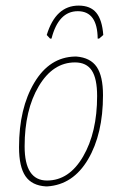

<svg xmlns="http://www.w3.org/2000/svg" viewBox="-20 -660 436 686"><path d="M159 -522 147 -535Q179 -640 261 -640Q303 -640 324 -614.5Q345 -589 349 -535L334 -522H329Q328 -620 258 -620Q189 -620 164 -522ZM248 -458H253Q303 -454 325.5 -421Q348 -388 348 -320Q348 -181 294.5 -90.5Q241 0 149 6H144Q94 3 71 -30.5Q48 -64 48 -134Q48 -273 102.5 -364.5Q157 -456 248 -458ZM248 -437Q169 -437 118.5 -352Q68 -267 68 -137Q68 -15 148 -15Q227 -15 277 -101Q327 -187 327 -317Q327 -379 308 -408Q289 -437 248 -437Z"/></svg>

Font: Alegreya Sans SC Thin
Style: Italic
Weight: 100
Italic angle: -7°
Designer: Juan Pablo del Peral
Foundry: Huerta Tipografica
Version: Version 2.007